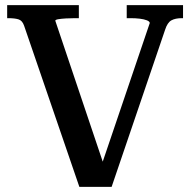

<svg xmlns="http://www.w3.org/2000/svg" viewBox="-20 -730 743 750"><path d="M398 -49 375 -80 565 -640Q565 -646 554 -650.5Q543 -655 526 -657Q509 -659 491 -659H475V-710H695V-659H690Q665 -659 649.5 -650.5Q634 -642 625 -614L416 0H290L74 -630Q67 -650 52 -654.5Q37 -659 13 -659H8V-710H288V-659H272Q255 -659 237.5 -658Q220 -657 208 -655Q196 -653 196 -649Z"/></svg>

Font: Roboto Serif 36pt Medium
Style: Regular
Weight: 500
Designer: Greg Gazdowicz
Foundry: Commercial Type
Version: Version 1.008